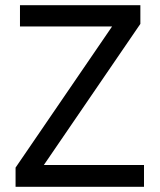

<svg xmlns="http://www.w3.org/2000/svg" viewBox="-20 -720 615 740"><path d="M40 -74 412 -618H57V-700H521V-628L149 -84H535V0H40Z"/></svg>

Font: ABeeZee
Style: Regular
Weight: 400
Designer: Anja Meiners
Foundry: Anja Meiners
Version: Version 1.001